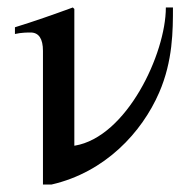

<svg xmlns="http://www.w3.org/2000/svg" viewBox="-20 -480 495 514"><path d="M424 -460C424 -336 319 -113 180 -90H179V-456L175 -460C123 -441 72 -423 20 -407V-389C37 -393 55 -393 62 -393C84 -393 95 -376 95 -344V14H118C262 -19 360 -126 406 -232C443 -317 443 -399 443 -460Z"/></svg>

Font: XITS Math
Style: Regular
Weight: 400
Designer: MicroPress Inc., with final additions and corrections provided by Coen Hoffman, Elsevier (retired)
Version: Version 1.108